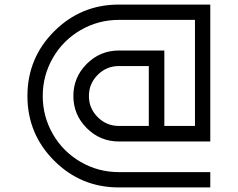

<svg xmlns="http://www.w3.org/2000/svg" viewBox="-20 -820 1040 840"><path d="M500 -800H900V-201H500Q418 -201 359.5 -259.5Q301 -318 301 -400Q301 -482 359.5 -540.5Q418 -599 500 -599H699V-269H833V-733H500Q410 -733 333 -688.5Q256 -644 211.5 -567Q167 -490 167 -400Q167 -310 211.5 -233Q256 -156 333 -111.5Q410 -67 500 -67H900V0H500Q334 0 217 -117Q100 -234 100 -400Q100 -566 217 -683Q334 -800 500 -800ZM631 -269V-531H500Q446 -531 407.5 -492.5Q369 -454 369 -400Q369 -346 407.5 -307.5Q446 -269 500 -269Z"/></svg>

Font: Dune Rise
Style: Regular
Weight: 400
Version: Version 001.000